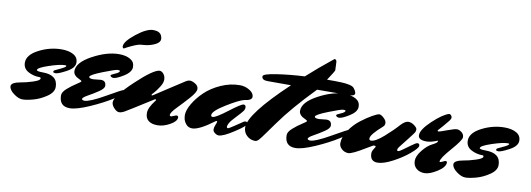

<svg xmlns="http://www.w3.org/2000/svg" viewBox="-52 -902 3437 1242"><g transform="rotate(10 1666.5 -281.0)"><path d="M206 -147Q164 -147 129.5 -166Q95 -185 95 -224Q95 -275 167 -312Q239 -349 316 -349Q364 -349 394 -331.5Q424 -314 423.5 -279.5Q423 -245 371.5 -217.5Q320 -190 303 -190Q286 -190 286 -197Q286 -204 292.5 -207.5Q299 -211 321 -221Q343 -231 353 -237.5Q363 -244 363 -248Q363 -252 354 -252Q321 -252 250.5 -228.5Q180 -205 180 -190Q180 -181 220 -181Q319 -181 319 -102Q319 -67 277 -38.5Q235 -10 191 2Q147 14 120.5 14Q94 14 62 -10Q30 -34 30 -58Q30 -82 93 -93Q121 -97 167 -111.5Q213 -126 213 -139Q213 -147 206 -147Z M550 -194 599 -199Q633 -199 633 -165Q633 -147 600 -125Q567 -103 533.5 -84.5Q500 -66 500 -56Q500 -49 516 -47Q551 -47 649 -103Q747 -159 754 -159Q768 -159 768 -145Q767 -135 704.5 -95.5Q642 -56 558.5 -19.5Q475 17 431 17Q362 17 362 -56Q362 -77 390.5 -102Q419 -127 447.5 -145Q476 -163 476 -167.5Q476 -172 462 -178Q420 -196 420 -226Q420 -282 513.5 -332.5Q607 -383 687 -383Q731 -383 760 -366.5Q789 -350 789 -316.5Q789 -283 742.5 -254Q696 -225 676 -225Q668 -225 661.5 -229Q655 -233 655 -238Q655 -243 682.5 -254.5Q710 -266 710 -276Q710 -281 695.5 -281Q681 -281 601 -249.5Q521 -218 521 -205Q521 -194 550 -194ZM932 -548Q937 -535 937 -527Q937 -503 905 -488Q873 -473 841 -470L809 -467Q784 -463 727 -434L709 -424Q700 -428 700 -437Q700 -469 767 -522Q834 -575 877 -575Q920 -575 932 -548Z M1088 -45 1119 -57Q1133 -57 1133 -46Q1133 -20 1090.5 3.5Q1048 27 1009.5 27Q971 27 950 10.5Q929 -6 929 -40Q929 -74 968 -124Q973 -129 973 -132.5Q973 -136 969 -136Q965 -136 962 -134Q959 -132 919 -107Q823 -46 782 -22Q765 -13 750 -13Q735 -13 717 -32Q699 -51 699 -70Q699 -110 812 -216.5Q925 -323 965 -323Q980 -321 991 -306Q1002 -291 1002 -270.5Q1002 -250 987 -226Q965 -191 951.5 -177.5Q938 -164 938 -160.5Q938 -157 941 -157Q944 -157 949.5 -160.5Q955 -164 1044.5 -222.5Q1134 -281 1145 -287.5Q1156 -294 1169 -294Q1182 -294 1203 -281.5Q1224 -269 1224 -248Q1224 -227 1187.5 -186Q1151 -145 1114 -107Q1077 -69 1077 -53Q1077 -45 1088 -45Z M1454 -40Q1454 -35 1461 -33Q1468 -33 1509.5 -61.5Q1551 -90 1556.5 -93Q1562 -96 1567 -96Q1581 -96 1581 -82.5Q1581 -69 1510.5 -23Q1440 23 1411 23Q1399 23 1385.5 13Q1372 3 1372 -10.5Q1372 -24 1379 -40Q1386 -56 1386 -61.5Q1386 -67 1383 -67Q1380 -67 1377 -65Q1280 8 1234 8Q1208 8 1193 -11Q1178 -30 1175 -49L1173 -68Q1173 -101 1198.5 -144.5Q1224 -188 1265.5 -227.5Q1307 -267 1367.5 -294Q1428 -321 1491 -321Q1525 -321 1554.5 -303Q1584 -285 1584 -261Q1584 -237 1537 -232Q1502 -224 1421.5 -174.5Q1341 -125 1341 -99Q1341 -88 1352 -88Q1372 -88 1446.5 -145Q1521 -202 1536 -202Q1551 -202 1551 -184Q1551 -171 1541.5 -159.5Q1532 -148 1528 -143Q1520 -133 1487 -98.5Q1454 -64 1454 -40Z M1624 -403Q1624 -419 1710 -432Q1796 -445 1894 -450Q1976 -524 2042 -576L2064 -594Q2079 -594 2079 -572L2081 -523Q2078 -512 2039 -454H2088Q2199 -454 2216.5 -432.5Q2234 -411 2234 -398Q2234 -381 2200 -380Q2166 -379 1987 -379Q1844 -232 1763 -118Q1732 -76 1709 -43Q1686 -10 1673.5 3.5Q1661 17 1650 17Q1617 17 1594 -5Q1571 -27 1571 -59Q1571 -147 1816 -378H1662Q1624 -378 1624 -403Z M2032 -194 2081 -199Q2115 -199 2115 -165Q2115 -147 2082 -125Q2049 -103 2015.5 -84.5Q1982 -66 1982 -56Q1982 -49 1998 -47Q2033 -47 2131 -103Q2229 -159 2236 -159Q2250 -159 2250 -145Q2249 -135 2186.5 -95.5Q2124 -56 2040.5 -19.5Q1957 17 1913 17Q1844 17 1844 -56Q1844 -77 1872.5 -102Q1901 -127 1929.5 -145Q1958 -163 1958 -167.5Q1958 -172 1944 -178Q1902 -196 1902 -226Q1902 -282 1995.5 -332.5Q2089 -383 2169 -383Q2213 -383 2242 -366.5Q2271 -350 2271 -316.5Q2271 -283 2224.5 -254Q2178 -225 2158 -225Q2150 -225 2143.5 -229Q2137 -233 2137 -238Q2137 -243 2164.5 -254.5Q2192 -266 2192 -276Q2192 -281 2177.5 -281Q2163 -281 2083 -249.5Q2003 -218 2003 -205Q2003 -194 2032 -194Z M2687 -151Q2701 -151 2701 -136Q2701 -121 2657 -83.5Q2613 -46 2552.5 -14Q2492 18 2453 18Q2404 18 2404 -35Q2404 -48 2414 -63.5Q2424 -79 2424 -81Q2424 -87 2417 -87Q2410 -87 2407.5 -86Q2405 -85 2373 -66Q2282 -10 2257 -10Q2232 -10 2213.5 -26.5Q2195 -43 2195 -64Q2195 -106 2225 -150Q2255 -194 2294 -224Q2333 -254 2366.5 -273Q2400 -292 2412 -292Q2424 -292 2442 -275Q2460 -258 2460 -242.5Q2460 -227 2449 -218Q2375 -153 2375 -128Q2375 -115 2387 -115Q2416 -115 2470 -162.5Q2524 -210 2558 -249Q2585 -277 2605 -277Q2625 -277 2644.5 -262.5Q2664 -248 2664 -236.5Q2664 -225 2659 -216.5Q2654 -208 2619 -163.5Q2584 -119 2574.5 -107Q2565 -95 2565 -87Q2565 -79 2569 -79Q2573 -79 2576.5 -79.5Q2580 -80 2601.5 -95Q2623 -110 2647 -128Q2678 -151 2687 -151Z M2856 -373Q2863 -373 2869 -366.5Q2875 -360 2875 -351.5Q2875 -343 2865 -330Q2826 -282 2813.5 -269.5Q2801 -257 2801 -253Q2801 -249 2807.5 -249Q2814 -249 2861 -266.5Q2908 -284 2923 -284Q2938 -284 2954 -271.5Q2970 -259 2970 -239.5Q2970 -220 2909 -150.5Q2848 -81 2848 -60Q2848 -56 2851 -56Q2856 -56 2869 -62.5Q2882 -69 2885 -69Q2896 -69 2896 -61Q2896 -30 2847 1Q2798 32 2764.5 32Q2731 32 2710 13.5Q2689 -5 2689 -36Q2689 -67 2719.5 -105.5Q2750 -144 2782.5 -160Q2815 -176 2815 -186Q2815 -189 2814 -190Q2770 -172 2742 -172Q2687 -172 2687 -204Q2687 -241 2751 -301Q2815 -361 2856 -373Z M3115 -147Q3073 -147 3038.5 -166Q3004 -185 3004 -224Q3004 -275 3076 -312Q3148 -349 3225 -349Q3273 -349 3303 -331.5Q3333 -314 3332.5 -279.5Q3332 -245 3280.5 -217.5Q3229 -190 3212 -190Q3195 -190 3195 -197Q3195 -204 3201.5 -207.5Q3208 -211 3230 -221Q3252 -231 3262 -237.5Q3272 -244 3272 -248Q3272 -252 3263 -252Q3230 -252 3159.5 -228.5Q3089 -205 3089 -190Q3089 -181 3129 -181Q3228 -181 3228 -102Q3228 -67 3186 -38.5Q3144 -10 3100 2Q3056 14 3029.5 14Q3003 14 2971 -10Q2939 -34 2939 -58Q2939 -82 3002 -93Q3030 -97 3076 -111.5Q3122 -126 3122 -139Q3122 -147 3115 -147Z"/></g></svg>

Font: Mrs Sheppards
Style: Regular
Weight: 400
Version: Version 1.000